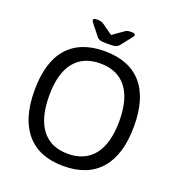

<svg xmlns="http://www.w3.org/2000/svg" viewBox="-152 -988 1036 1119"><g transform="rotate(20 365.5 -429.0)"><path d="M57 -352Q57 -527 135.5 -616.5Q214 -706 365 -706Q516 -706 595 -616.5Q674 -527 674 -352Q674 -177 595 -85.5Q516 6 365 6Q215 6 136 -85.5Q57 -177 57 -352ZM583 -352Q583 -489 527 -559.5Q471 -630 365 -630Q259 -630 203.5 -559.5Q148 -489 148 -352Q148 -214 203.5 -142Q259 -70 365 -70Q471 -70 527 -142Q583 -214 583 -352ZM293 -775 250 -829Q242 -839 239 -844Q236 -849 236 -853Q236 -864 258 -864Q274 -864 283.5 -861.5Q293 -859 304 -851L366 -807L431 -853Q440 -860 448.5 -862Q457 -864 474 -864Q496 -864 496 -853Q496 -849 492.5 -843.5Q489 -838 480 -827L439 -775Q427 -760 415.5 -756Q404 -752 379 -752H353Q327 -752 315.5 -756Q304 -760 293 -775Z"/></g></svg>

Font: Asap-Regular
Style: Regular
Weight: 400
Designer: Pablo Cosgaya
Foundry: Omnibus-Type
Version: Version 2.000; ttfautohint (v1.8)